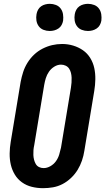

<svg xmlns="http://www.w3.org/2000/svg" viewBox="-20 -976 551 1004"><path d="M205 8Q175 8 146.5 1Q118 -6 95 -22.5Q72 -39 57.5 -63Q43 -87 36.5 -115Q30 -143 30.5 -173.5Q31 -204 36 -234L88 -548Q93 -574 101 -599Q109 -624 123.5 -647.5Q138 -671 158 -690Q178 -709 202.5 -721.5Q227 -734 252.5 -740Q278 -746 305 -746Q335 -746 363 -737.5Q391 -729 414 -713Q437 -697 452 -672.5Q467 -648 473 -620Q479 -592 478.5 -561.5Q478 -531 473 -501L421 -187Q417 -161 408.5 -136Q400 -111 386 -88Q372 -65 351.5 -45.5Q331 -26 307 -13.5Q283 -1 257 3.5Q231 8 205 8ZM208 -97Q226 -97 243.5 -107Q261 -117 272.5 -133Q284 -149 289.5 -167.5Q295 -186 299 -204L351 -518Q353 -531 354 -544Q355 -557 354.5 -570Q354 -583 351 -595Q348 -607 341.5 -617Q335 -627 323.5 -632.5Q312 -638 299 -638Q281 -638 264 -627.5Q247 -617 236 -601Q225 -585 219.5 -567Q214 -549 211 -531L159 -217Q156 -204 155 -191Q154 -178 154.5 -165.5Q155 -153 158 -141Q161 -129 167 -118.5Q173 -108 184 -102.5Q195 -97 208 -97ZM440 -814Q423 -814 407.5 -820Q392 -826 382.5 -839Q373 -852 370.5 -868.5Q368 -885 371 -902Q373 -914 379 -925Q385 -936 395 -943Q405 -950 417 -953Q429 -956 440 -956Q457 -956 472.5 -950Q488 -944 497.5 -931Q507 -918 509.5 -901.5Q512 -885 510 -868Q508 -856 502 -845Q496 -834 485.5 -827Q475 -820 463.5 -817Q452 -814 440 -814ZM240 -814Q223 -814 207.5 -820Q192 -826 182.5 -839Q173 -852 170.5 -868.5Q168 -885 171 -902Q173 -914 179 -925Q185 -936 195 -943Q205 -950 217 -953Q229 -956 240 -956Q257 -956 272.5 -950Q288 -944 297.5 -931Q307 -918 309.5 -901.5Q312 -885 310 -868Q308 -856 302 -845Q296 -834 285.5 -827Q275 -820 263.5 -817Q252 -814 240 -814Z"/></svg>

Font: Iosevka Slab Extrabold Oblique
Style: Regular
Weight: 800
Italic angle: -9°
Monospace: yes
Designer: Belleve Invis
Foundry: Belleve Invis
Version: Version 11.1.1; ttfautohint (v1.8.3)